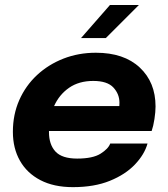

<svg xmlns="http://www.w3.org/2000/svg" viewBox="-20 -758 692 790"><path d="M587 -167.5Q574.5 -122.5 535.2 -81.2Q496 -40 432 -14Q368 12 280 12Q201.5 12 146.2 -16.8Q91 -45.5 62 -96.8Q33 -148 33 -215.5Q33 -286.5 59.2 -346Q85.5 -405.5 132.2 -449Q179 -492.5 241 -516.8Q303 -541 374.5 -541Q490 -541 555 -480.2Q620 -419.5 620 -320Q620 -297.5 615.5 -268.2Q611 -239 604 -219H181.5Q181.5 -217 181.5 -214.5Q181.5 -163.5 208.2 -134.5Q235 -105.5 297.5 -105.5Q362 -105.5 394 -125.8Q426 -146 433.5 -167.5ZM363.5 -425Q305 -425 264.2 -396.8Q223.5 -368.5 202.5 -321.5H471Q471.5 -328 471.5 -335.5Q471.5 -371 446.5 -398Q421.5 -425 363.5 -425ZM313.5 -601.5 432.5 -737.5H551.5L415.5 -601.5Z"/></svg>

Font: Epilogue
Style: Bold Italic
Weight: 700
Italic angle: -12°
Designer: Tyler Finck
Foundry: Etcetera Type Co
Version: Version 2.111; ttfautohint (v1.8.3)